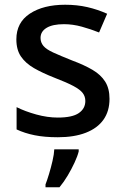

<svg xmlns="http://www.w3.org/2000/svg" viewBox="-20 -569 526 810"><path d="M224 10Q168 10 126 1.5Q84 -7 50 -23V-117Q86 -99 133 -86Q180 -73 224 -73Q285 -73 312.5 -92Q340 -111 340 -143Q340 -162 329 -176.5Q318 -191 290 -206Q262 -221 210 -241Q159 -261 123.5 -281.5Q88 -302 68.5 -330.5Q49 -359 49 -403Q49 -474 106 -511.5Q163 -549 255 -549Q305 -549 348.5 -539Q392 -529 432 -511L398 -432Q363 -446 325 -456.5Q287 -467 250 -467Q202 -467 176.5 -451.5Q151 -436 151 -409Q151 -390 163 -375.5Q175 -361 204.5 -347.5Q234 -334 284 -314Q335 -295 370 -274.5Q405 -254 423.5 -225Q442 -196 442 -152Q442 -100 416.5 -64Q391 -28 342 -9Q293 10 224 10ZM312 70Q307 90 294.5 117Q282 144 266 171Q250 198 231 221H172V209Q179 191 187 164.5Q195 138 201.5 110Q208 82 209 61H312Z"/></svg>

Font: Noto Sans Symbols Medium
Style: Regular
Weight: 500
Version: Version 2.002